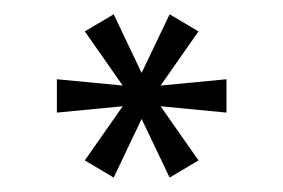

<svg xmlns="http://www.w3.org/2000/svg" viewBox="-20 -761 392 266"><path d="M137.5 -515 97.5 -538.8 150 -613.8 58.8 -605V-651.2L150 -642.5L97.5 -717.5L137.5 -741.2L176.2 -660L215 -741.2L255 -717.5L202.5 -642.5L293.8 -651.2V-605L202.5 -613.8L255 -538.8L215 -515L176.2 -596.2Z"/></svg>

Font: Now Alt
Style: Regular
Weight: 400
Designer: Alfredo Marco Pradil
Foundry: Alfredo Marco Pradil
Version: Version 1.002;PS 001.002;hotconv 1.0.88;makeotf.lib2.5.64775